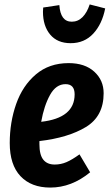

<svg xmlns="http://www.w3.org/2000/svg" viewBox="-20 -831 495 867"><path d="M448 -410Q448 -306 368 -257.5Q288 -209 158 -194V-180Q158 -132 175.5 -110Q193 -88 227 -88Q255 -88 280.5 -99Q306 -110 339 -134L387 -53Q303 16 207 16Q121 16 72.5 -35.5Q24 -87 24 -185Q24 -279 53 -361.5Q82 -444 142 -495Q202 -546 290 -546Q363 -546 405.5 -507.5Q448 -469 448 -410ZM317 -405Q317 -451 276 -451Q233 -451 206 -402.5Q179 -354 166 -281Q317 -298 317 -405ZM174 -778Q174 -790 175 -797L248 -808Q253 -733 304 -733Q332 -733 352.5 -753.5Q373 -774 385 -811L455 -793Q441 -722 401 -679Q361 -636 299 -636Q239 -636 206.5 -675Q174 -714 174 -778Z"/></svg>

Font: Fira Sans Extra Condensed SemiBold
Style: Italic
Weight: 600
Width: 3
Italic angle: -8°
Designer: Carrois Corporate & Edenspiekermann AG
Foundry: Carrois Corporate GbR & Edenspiekermann AG
Version: Version 4.203